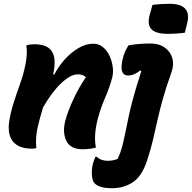

<svg xmlns="http://www.w3.org/2000/svg" viewBox="-20 -780 1014 1015"><path d="M786 -754Q808 -757 832.5 -758.5Q857 -760 876 -760Q994 -760 970 -659L957 -607Q935 -604 911.5 -602.5Q888 -601 868 -601Q804 -601 780.5 -625.5Q757 -650 772 -704ZM775 -550Q821 -550 851 -528.5Q881 -507 891 -472.5Q901 -438 886 -397Q858 -318 841 -257.5Q824 -197 812.5 -145Q801 -93 789 -41.5Q777 10 757 70Q730 152 682 183.5Q634 215 573 215Q495 215 475 182Q467 168 465.5 141.5Q464 115 471 86Q474 75 477.5 66Q481 57 485 48H489Q505 61 519 65.5Q533 70 550 70Q563 70 576.5 67.5Q590 65 602 60Q616 31 624.5 0Q633 -31 645 -90Q654 -134 661.5 -169.5Q669 -205 678 -239Q687 -273 698.5 -312.5Q710 -352 727 -404L722 -408Q706 -395 690.5 -388Q675 -381 657 -381Q610 -381 627 -461Q633 -489 641 -506.5Q649 -524 659 -540Q685 -545 714.5 -547.5Q744 -550 775 -550ZM172 3Q163 6 152 6Q103 6 76.5 -9Q50 -24 39 -46.5Q28 -69 26.5 -92.5Q25 -116 28 -134Q36 -187 52.5 -238Q69 -289 87 -339.5Q105 -390 115 -441Q120 -466 121.5 -492.5Q123 -519 119 -540Q137 -546 161 -546Q232 -546 255.5 -506.5Q279 -467 261 -387L267 -386Q289 -429 322.5 -466Q356 -503 395 -526Q434 -549 473 -549Q502 -549 524 -531Q546 -513 559 -485Q572 -457 576 -426Q580 -395 573 -369Q558 -314 535.5 -262.5Q513 -211 498 -156Q474 -66 487 0Q475 4 455.5 6.5Q436 9 416 9Q352 9 330.5 -36Q309 -81 326 -145Q340 -195 367.5 -254.5Q395 -314 434 -372Q419 -387 391 -387Q354 -387 305 -341.5Q256 -296 208 -213Q190 -156 178.5 -104.5Q167 -53 172 3Z"/></svg>

Font: Recursive Sn Csl St XBd
Style: Italic
Weight: 800
Italic angle: -15°
Version: Version 1.079;hotconv 1.0.112;makeotfexe 2.5.65598; ttfautoh